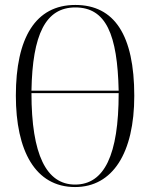

<svg xmlns="http://www.w3.org/2000/svg" viewBox="-20 -745 607 775"><path d="M283 10C435 10 522 -128 522 -358C522 -603 442 -725 284 -725C123 -725 44 -592 44 -359C44 -137 122 10 283 10ZM459 -379H107C111 -606 164 -715 284 -715C408 -715 454 -606 459 -379ZM283 0C167 0 107 -121 107 -369H459C459 -119 401 0 283 0Z"/></svg>

Font: Noto Serif Display ExtraCondensed Light
Style: Regular
Weight: 300
Width: 2
Designer: Monotype Design Team
Foundry: Monotype Imaging Inc.
Version: Version 2.009